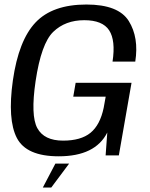

<svg xmlns="http://www.w3.org/2000/svg" viewBox="-20 -701 675 866"><path d="M244.7 4Q410 4 463.9 -103.4L456.4 0H516L573.2 -327.4H321.2L310.4 -265H456.7L447.6 -214.6Q431.4 -137.4 388.2 -102Q344.9 -66.7 264.5 -66.7Q179.2 -66.7 148.4 -122.9Q117.6 -179.2 140.5 -334.8Q165.9 -505.1 220.3 -557.5Q274.7 -609.9 360 -609.9Q442.5 -609.9 472.3 -564.3Q502.1 -518.7 487.6 -423.1H590.1Q607.1 -531.8 560.8 -606.2Q514.4 -680.6 369.8 -680.6Q216.9 -680.6 140.4 -599.8Q63.9 -519.1 38 -338Q13.2 -161.3 56.1 -78.6Q99 4 244.7 4ZM173.1 145H211.1L291.8 36.9H229.8Z"/></svg>

Font: Anybody Thin
Style: Italic
Weight: 100
Italic angle: -10°
Designer: Tyler Finck
Foundry: Etcetera Type Company
Version: Version 1.114;gftools[0.9.25]